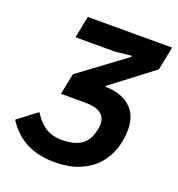

<svg xmlns="http://www.w3.org/2000/svg" viewBox="-129 -804 854 922"><g transform="rotate(20 298.0 -343.0)"><path d="M249 12Q165 12 104.5 -20Q44 -52 4 -115L101 -189Q128 -145 163 -122.5Q198 -100 247 -100Q287 -100 316.5 -110Q346 -120 364.5 -141Q383 -162 391 -196Q393 -206 395 -215.5Q397 -225 397 -233Q397 -256 386.5 -272.5Q376 -289 353 -298Q330 -307 292 -307H168L190 -415L425 -589L426 -595L339 -586H141L163 -698H594L570 -578L357 -416L351 -388L330 -412H355Q404 -412 443.5 -395.5Q483 -379 506.5 -344Q530 -309 530 -254Q530 -206 515 -158.5Q500 -111 466.5 -72.5Q433 -34 379.5 -11Q326 12 249 12Z"/></g></svg>

Font: IBM Plex Sans SemiBold
Style: Italic
Weight: 600
Italic angle: -11.31°
Designer: Mike Abbink, Paul van der Laan, Pieter van Rosmalen
Foundry: Bold Monday
Version: Version 3.201